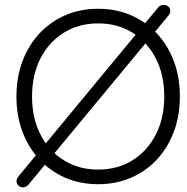

<svg xmlns="http://www.w3.org/2000/svg" viewBox="-20 -746 766 788"><path d="M73.2 22.8Q63.2 22.8 55.5 15.4Q47.8 8 47.8 -2.5Q47.8 -11.5 54.5 -20.5L627 -712.8Q633.5 -721.2 639.5 -723.5Q645.5 -725.8 653.2 -725.8Q662.8 -725.8 670.8 -719.2Q678.8 -712.8 678.8 -701.5Q678.8 -691 671.2 -682L101.8 5.8Q97 12.8 90.2 17.8Q83.5 22.8 73.2 22.8ZM718.2 -350Q718.2 -271.2 693.6 -205.5Q669 -139.8 623.9 -91.4Q578.8 -43 517.4 -16.5Q456 10 382.8 10Q309.5 10 248.2 -16.5Q187 -43 141.9 -91.4Q96.8 -139.8 72.1 -205.5Q47.5 -271.2 47.5 -350Q47.5 -428.8 72.1 -494.5Q96.8 -560.2 141.9 -608.6Q187 -657 248.2 -683.5Q309.5 -710 382.8 -710Q456 -710 517.4 -683.5Q578.8 -657 623.9 -608.6Q669 -560.2 693.6 -494.5Q718.2 -428.8 718.2 -350ZM654.2 -350Q654.2 -438.8 619.4 -506.4Q584.5 -574 523.6 -612Q462.8 -650 382.8 -650Q303.5 -650 242.2 -612Q181 -574 146.2 -506.5Q111.5 -439 111.5 -350Q111.5 -261.2 146.2 -193.6Q181 -126 242.2 -88Q303.5 -50 382.8 -50Q462.8 -50 523.6 -88Q584.5 -126 619.4 -193.6Q654.2 -261.2 654.2 -350Z"/></svg>

Font: Quicksand Variable Light
Style: Regular
Weight: 300
Designer: Andrew Paglinawan
Foundry: Andrew Paglinawan
Version: Version 3.004